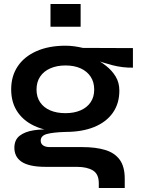

<svg xmlns="http://www.w3.org/2000/svg" viewBox="-20 -737 711 962"><path d="M308 -76Q227 -76 165.5 -100.5Q104 -125 70 -173Q36 -221 36 -289Q36 -356 69 -405Q102 -454 163.5 -481Q225 -508 308 -508Q331 -508 352.5 -505Q374 -502 395 -497L646 -496V-398Q595 -397 542.5 -410.5Q490 -424 450 -440L447 -447Q481 -431 511 -407.5Q541 -384 559.5 -353.5Q578 -323 578 -283Q578 -218 545 -171.5Q512 -125 451.5 -100.5Q391 -76 308 -76ZM475 205V181Q475 135 445.5 117Q416 99 365 99H210Q165 99 134.5 92Q104 85 86 72Q68 59 60 41.5Q52 24 52 4Q52 -36 78 -56.5Q104 -77 148 -84Q192 -91 245 -87L308 -76Q245 -74 214.5 -65.5Q184 -57 184 -32Q184 -17 196 -8.5Q208 0 230 0H393Q460 0 507.5 14.5Q555 29 580 63.5Q605 98 605 158V205ZM308 -170Q351 -170 383.5 -184Q416 -198 434 -224.5Q452 -251 452 -288Q452 -326 434 -353Q416 -380 384 -394.5Q352 -409 308 -409Q265 -409 232 -394.5Q199 -380 181 -353Q163 -326 163 -288Q163 -251 181 -224.5Q199 -198 231.5 -184Q264 -170 308 -170ZM384 -717V-603H233V-717Z"/></svg>

Font: Syne
Style: Bold
Weight: 700
Designer: Lucas Descroix
Foundry: Bonjour Monde
Version: Version 2.200